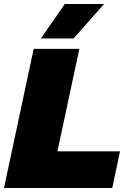

<svg xmlns="http://www.w3.org/2000/svg" viewBox="-24 -943 694 963"><path d="M145 -698H374L264 -184H578L539 0H-4ZM301 -923H498L345 -750H181Z"/></svg>

Font: Azeret Mono Black
Style: Italic
Weight: 900
Italic angle: -12°
Designer: Martin Vácha
Foundry: Displaay
Version: Version 1.000; Glyphs 3.0.3, build 3074